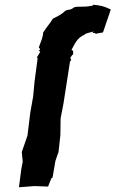

<svg xmlns="http://www.w3.org/2000/svg" viewBox="-20 -785 488 811"><path d="M376 -652 371 -646C374 -643 380 -650 384 -642C397 -645 405 -647 415 -648L448 -745C419 -759 404 -762 375 -765C371 -760 356 -755 367 -761C338 -753 309 -760 293 -754C273 -739 273 -748 255 -739C239 -722 216 -713 203 -706C194 -689 178 -673 162 -647C162 -628 154 -614 144 -585C144 -580 154 -581 146 -572H143L150 -566L144 -556L136 -543L139 -539L126 -441L120 -377L108 -310C104 -277 100 -245 96 -212L72 -143L76 -102L70 -71L60 6L125 1L183 3L197 -32L202 -35L214 -105L226 -140L227 -141L235 -214L236 -285L248 -347L276 -527L281 -530L277 -541L284 -551L289 -556V-570L282 -574C296 -600 305 -625 338 -639C338 -644 363 -648 376 -652Z"/></svg>

Font: Asimov Print
Style: DIt
Weight: 250
Width: 0
Designer: Google
Version: Version 2.000980: 2014